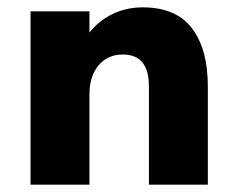

<svg xmlns="http://www.w3.org/2000/svg" viewBox="-20 -505 640 525"><path d="M63.5 -474.1H224.6V-416Q249.5 -447.8 287.1 -466.3Q324.7 -484.9 370.1 -484.9Q461.4 -484.9 504.9 -427.7Q548.3 -370.6 548.3 -269V0H387.2V-269Q387.2 -312 369.6 -334Q352.1 -356 314.9 -356Q289.6 -356 269 -343.3Q248.5 -330.6 236.6 -306.2Q224.6 -281.7 224.6 -247.1V0H63.5Z"/></svg>

Font: Glacial Indifference
Style: Bold
Weight: 700
Designer: Alfredo Marco Pradil
Foundry: Alfredo Marco Pradil
Version: Version 1.312